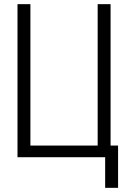

<svg xmlns="http://www.w3.org/2000/svg" viewBox="-20 -755 615 922"><path d="M485 147V0H64V-735H126V-56H449V-735H511V-56H547V147Z"/></svg>

Font: Jozsika Light
Style: Regular
Weight: 300
Monospace: yes
Designer: Belleve Invis
Foundry: Belleve Invis
Version: 2.1.0